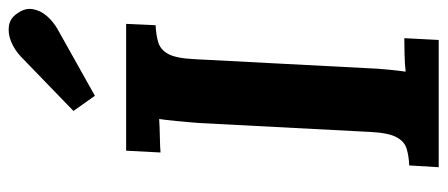

<svg xmlns="http://www.w3.org/2000/svg" viewBox="-306 -696 1003 430"><g transform="rotate(-90 195.0 -481.5)"><path d="M356 -700 353 -634Q331 -633 314.5 -628Q298 -623 288.5 -605.5Q279 -588 277 -547L257 -164Q256 -137 253.5 -112Q251 -87 249 -74Q265 -76 289.5 -76.5Q314 -77 324 -77L320 0H35L39 -66Q61 -67 77 -72Q93 -77 102.5 -95Q112 -113 114 -153L134 -536Q136 -563 138.5 -588Q141 -613 143 -626Q127 -625 103 -624.5Q79 -624 68 -623L72 -700ZM195 -770 161 -818 283 -936Q298 -950 316 -957.5Q334 -965 351.5 -962.5Q369 -960 380 -943Q392 -926 389 -909Q386 -892 374 -878Q362 -864 345 -854Z"/></g></svg>

Font: Lora Italic
Style: Italic
Weight: 400
Italic angle: -3°
Designer: Olga Karpushina, Alexei Vanyashin (Cyrillic)
Foundry: Cyreal
Version: Version 2.210; ttfautohint (v1.8.1.43-b0c9)